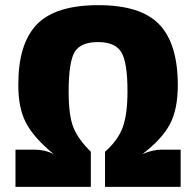

<svg xmlns="http://www.w3.org/2000/svg" viewBox="-20 -724 760 744"><path d="M40 -144H115Q154 -144 188 -127Q112 -189 81 -247.5Q50 -306 51 -398Q51 -555 123 -629.5Q195 -704 361 -704Q526 -704 597.5 -629Q669 -554 669 -394Q669 -301 638.5 -243Q608 -185 532 -127Q572 -144 604 -144H680V0H387V-136Q437 -180 455.5 -230.5Q474 -281 474 -370Q474 -483 450 -522Q426 -561 360 -561Q292 -561 269 -522Q246 -483 246 -368Q246 -276 264.5 -230Q283 -184 332 -136V0H40Z"/></svg>

Font: Ezarion Extra Bold
Style: Regular
Weight: 800
Designer: Natanael Gama
Version: Version 1.001;PS 001.001;hotconv 1.0.70;makeotf.lib2.5.58329